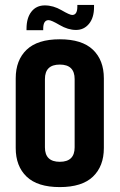

<svg xmlns="http://www.w3.org/2000/svg" viewBox="-20 -752 487 782"><path d="M295 -732H363V-723Q363 -680 342.5 -655Q322 -630 289.5 -630Q257 -630 223 -650Q189 -670 178 -670Q156 -670 156 -635V-629H88V-635Q88 -679 108 -704.5Q128 -730 162.5 -730Q197 -730 230.5 -710.5Q264 -691 274 -691Q295 -691 295 -725ZM284 -430Q284 -489 223.5 -489Q163 -489 163 -430V-152Q163 -93 223.5 -93Q284 -93 284 -152ZM44 -433Q44 -507 88.5 -549.5Q133 -592 223.5 -592Q314 -592 358.5 -549.5Q403 -507 403 -433V-149Q403 -75 358.5 -32.5Q314 10 223.5 10Q133 10 88.5 -32.5Q44 -75 44 -149Z"/></svg>

Font: Khand SemiBold
Style: Regular
Weight: 600
Designer: Devanagari: Sanchit Sawaria, Jyotish Sonowal; Latin: Satya Rajpurohit
Foundry: Indian Type Foundry
Version: Version 1.101;PS 1.0;hotconv 1.0.78;makeotf.lib2.5.61930; tt